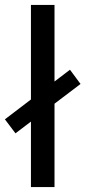

<svg xmlns="http://www.w3.org/2000/svg" viewBox="-27 -762 348 782"><path d="M99 0V-742H195V0ZM36 -219 -7 -276 258 -478 301 -420Z"/></svg>

Font: Montserrat Thin Medium
Style: Regular
Weight: 500
Version: Version 9.000